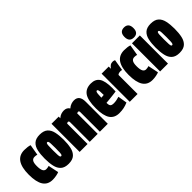

<svg xmlns="http://www.w3.org/2000/svg" viewBox="112 -1704 2639 2639"><g transform="rotate(-45 1431.5 -384.5)"><path d="M13 -273Q13 -557 209 -557Q240 -557 270.5 -553Q301 -549 318 -542L291 -384Q272 -391 243 -391Q209 -391 192 -365.5Q175 -340 175 -278Q175 -214 191 -185Q207 -156 238 -156Q251 -156 264.5 -158.5Q278 -161 292 -165L324 -13Q306 -4 269 3Q232 10 198 10Q104 10 58.5 -60Q13 -130 13 -273Z M324 -274Q324 -357 338 -421Q352 -485 392 -521Q432 -557 508 -557Q585 -557 625 -521Q665 -485 679 -421Q693 -357 693 -274Q693 -191 679 -127Q665 -63 625 -26.5Q585 10 508 10Q432 10 392 -26.5Q352 -63 338 -127Q324 -191 324 -274ZM485 -274Q485 -213 487 -184Q489 -155 494 -146.5Q499 -138 508 -138Q517 -138 522.5 -146.5Q528 -155 530 -184Q532 -213 532 -274Q532 -336 530 -364.5Q528 -393 522.5 -401.5Q517 -410 508 -410Q499 -410 494 -401.5Q489 -393 487 -364.5Q485 -336 485 -274Z M729 0V-547H868V-515Q897 -540 924 -548.5Q951 -557 977 -557Q1035 -557 1061 -513Q1090 -538 1118.5 -547.5Q1147 -557 1174 -557Q1276 -557 1276 -429V0H1122V-382Q1122 -396 1116 -401Q1110 -406 1103 -406Q1091 -406 1078 -396Q1080 -393 1080 -388V0H925V-382Q925 -396 919 -401Q913 -406 906 -406Q894 -406 883 -397V0Z M1494 10Q1401 10 1355.5 -56Q1310 -122 1310 -265Q1310 -424 1357 -490.5Q1404 -557 1501 -557Q1589 -557 1628.5 -498Q1668 -439 1668 -303Q1668 -292 1667 -272Q1666 -252 1666 -238Q1642 -235 1604 -230Q1566 -225 1528.5 -221.5Q1491 -218 1467 -216V-206Q1467 -173 1480.5 -156.5Q1494 -140 1536 -140Q1562 -140 1589 -145.5Q1616 -151 1642 -159L1664 -25Q1623 -7 1583 1.5Q1543 10 1494 10ZM1467 -316Q1478 -316 1493 -317.5Q1508 -319 1517 -320Q1517 -366 1514.5 -389.5Q1512 -413 1506.5 -421.5Q1501 -430 1493 -430Q1485 -430 1479.5 -421.5Q1474 -413 1471 -389Q1468 -365 1467 -316Z M1841 -547V-504Q1862 -532 1879.5 -544.5Q1897 -557 1925 -557Q1932 -557 1942 -555.5Q1952 -554 1965 -548L1938 -384Q1928 -387 1918 -387.5Q1908 -388 1903 -388Q1890 -388 1879 -384.5Q1868 -381 1855 -371V0H1703V-547Z M1953 -273Q1953 -557 2149 -557Q2180 -557 2210.5 -553Q2241 -549 2258 -542L2231 -384Q2212 -391 2183 -391Q2149 -391 2132 -365.5Q2115 -340 2115 -278Q2115 -214 2131 -185Q2147 -156 2178 -156Q2191 -156 2204.5 -158.5Q2218 -161 2232 -165L2264 -13Q2246 -4 2209 3Q2172 10 2138 10Q2044 10 1998.5 -60Q1953 -130 1953 -273Z M2370 -584Q2282 -584 2282 -681Q2282 -779 2370 -779Q2411 -779 2433.5 -755Q2456 -731 2456 -681Q2456 -584 2370 -584ZM2293 0V-547H2446V0Z M2481 -274Q2481 -357 2495 -421Q2509 -485 2549 -521Q2589 -557 2665 -557Q2742 -557 2782 -521Q2822 -485 2836 -421Q2850 -357 2850 -274Q2850 -191 2836 -127Q2822 -63 2782 -26.5Q2742 10 2665 10Q2589 10 2549 -26.5Q2509 -63 2495 -127Q2481 -191 2481 -274ZM2642 -274Q2642 -213 2644 -184Q2646 -155 2651 -146.5Q2656 -138 2665 -138Q2674 -138 2679.5 -146.5Q2685 -155 2687 -184Q2689 -213 2689 -274Q2689 -336 2687 -364.5Q2685 -393 2679.5 -401.5Q2674 -410 2665 -410Q2656 -410 2651 -401.5Q2646 -393 2644 -364.5Q2642 -336 2642 -274Z"/></g></svg>

Font: Georama ExtraCondensed ExtraBold
Style: Regular
Weight: 800
Width: 2
Designer: Jean-Baptiste Levee
Foundry: Production Type
Version: Version 1.000